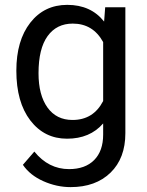

<svg xmlns="http://www.w3.org/2000/svg" viewBox="-20 -558 601 786"><path d="M46.9 -268.6Q46.9 -392.1 104 -465.1Q161.1 -538.1 255.4 -538.1Q352.1 -538.1 406.2 -469.7L410.6 -528.3H493.2V-12.7Q493.2 89.8 432.4 148.9Q371.6 208 269 208Q211.9 208 157.2 183.6Q102.5 159.2 73.7 116.7L120.6 62.5Q178.7 134.3 262.7 134.3Q328.6 134.3 365.5 97.2Q402.3 60.1 402.3 -7.3V-52.7Q348.1 9.8 254.4 9.8Q161.6 9.8 104.2 -64.9Q46.9 -139.6 46.9 -268.6ZM137.7 -258.3Q137.7 -168.9 174.3 -117.9Q210.9 -66.9 276.9 -66.9Q362.3 -66.9 402.3 -144.5V-385.7Q360.8 -461.4 277.8 -461.4Q211.9 -461.4 174.8 -410.2Q137.7 -358.9 137.7 -258.3Z"/></svg>

Font: TypoPRO Roboto
Style: Regular
Weight: 400
Designer: Google
Version: Version 2.136; 2016